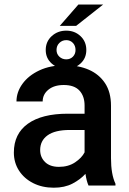

<svg xmlns="http://www.w3.org/2000/svg" viewBox="-20 -830 579 859"><path d="M376 0Q367.2 -19.5 362.3 -52.2Q339.4 -26.9 304.2 -8.5Q269 9.8 220.7 9.8Q168.9 9.8 128.4 -10.7Q87.9 -31.2 64.9 -66.9Q42 -102.5 42 -147.5Q42 -231.4 104.7 -276.4Q167.5 -321.3 283.2 -321.3H358.4V-357.9Q358.4 -399.9 335.4 -424.8Q312.5 -449.7 265.1 -449.7Q222.2 -449.7 196.5 -428.7Q170.9 -407.7 170.9 -376H53.7Q53.7 -418 80.6 -455.1Q107.4 -492.2 156.2 -515.1Q205.1 -538.1 271.5 -538.1Q331.1 -538.1 377.2 -518.1Q423.3 -498 450 -457.8Q476.6 -417.5 476.6 -356.9V-122.1Q476.6 -50.3 496.6 -7.8V0ZM243.7 -83.5Q285.6 -83.5 315.7 -103.5Q345.7 -123.5 358.4 -148.4V-248.5H292Q226.1 -248.5 192.9 -224.6Q159.7 -200.7 159.7 -158.7Q159.7 -126.5 181.6 -105Q203.6 -83.5 243.7 -83.5ZM247.6 -714.4 330.6 -809.6H441.4L320.8 -714.4ZM184.6 -606.4Q184.6 -644 211.4 -668.5Q238.3 -692.9 276.4 -692.9Q314 -692.9 340.1 -668.5Q366.2 -644 366.2 -606.4Q366.2 -569.3 340.1 -545.7Q314 -522 276.4 -522Q238.3 -522 211.4 -545.7Q184.6 -569.3 184.6 -606.4ZM232.9 -606.4Q232.9 -588.4 245.6 -576.4Q258.3 -564.5 276.4 -564.5Q294.4 -564.5 306.2 -576.4Q317.9 -588.4 317.9 -606.4Q317.9 -625.5 306.2 -637.9Q294.4 -650.4 276.4 -650.4Q258.3 -650.4 245.6 -637.9Q232.9 -625.5 232.9 -606.4Z"/></svg>

Font: Vazirmatn RD UI Medium
Style: Regular
Weight: 500
Designer: Saber Rastikerdar
Foundry: Saber Rastikerdar
Version: Version 33.003